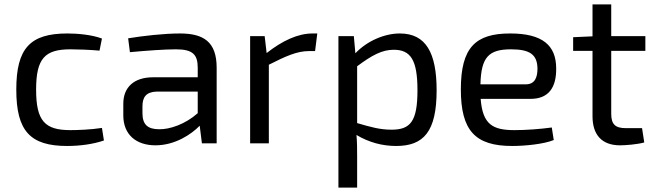

<svg xmlns="http://www.w3.org/2000/svg" viewBox="-20 -651 2977 872"><path d="M443 -70C393 -62 329 -60 300 -60C184 -60 144 -101 144 -244C144 -386 184 -427 300 -427C334 -427 388 -425 432 -421L443 -476C395 -494 329 -499 286 -499C117 -499 54 -432 54 -244C54 -56 117 12 285 12C342 12 403 4 452 -13Z M570 -414C644 -421 728 -427 779 -427C856 -427 878 -403 878 -343V-300H675C590 -300 540 -256 540 -180V-127C540 -39 599 9 686 9C775 9 849 -41 887 -80L897 0H964V-343C964 -461 905 -499 797 -499C724 -499 629 -488 562 -477ZM627 -168C627 -209 643 -233 690 -235H878V-137C822 -87 751 -63 703 -64C650 -64 627 -86 627 -137Z M1421 -499H1399C1333 -499 1262 -466 1191 -410L1182 -487H1116V0H1201V-357C1278 -396 1329 -419 1383 -419H1411Z M1587 -487H1517V201H1602V60C1602 26 1602 -4 1599 -38C1656 -4 1717 12 1779 12C1904 12 1963 -53 1963 -241C1963 -410 1915 -499 1796 -499C1726 -499 1647 -465 1594 -409ZM1602 -350C1669 -400 1715 -425 1768 -425C1845 -425 1876 -379 1876 -241C1876 -98 1843 -62 1758 -62C1706 -62 1663 -74 1602 -92Z M2390 -202C2471 -202 2507 -253 2506 -340C2506 -445 2444 -499 2297 -499C2140 -499 2073 -436 2073 -245C2073 -58 2138 12 2306 12C2362 12 2449 4 2495 -15L2486 -72C2436 -65 2369 -60 2317 -60C2217 -60 2172 -86 2163 -202ZM2162 -268C2165 -391 2199 -427 2301 -427C2388 -427 2420 -402 2421 -340C2421 -304 2412 -268 2368 -268Z M2756 -420H2911V-487H2756V-631H2671V-486L2583 -482V-420H2671V-123C2671 -38 2714 9 2796 9C2820 9 2874 5 2906 -4L2896 -69H2822C2774 -69 2756 -87 2756 -134Z"/></svg>

Font: SnT
Style: Regular
Weight: 400
Designer: Natanael Gama
Version: Version 1.001;PS 001.001;hotconv 1.0.70;makeotf.lib2.5.58329